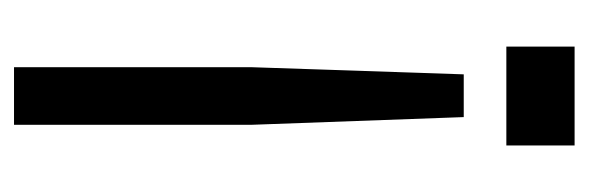

<svg xmlns="http://www.w3.org/2000/svg" viewBox="-303 -537 840 274"><g transform="rotate(-90 117.0 -400.0)"><path d="M86.9 -158.2 75.9 -461.1V-800H158.1V-461.1L147.9 -158.2ZM46.4 0V-97.4H187.5V0Z"/></g></svg>

Font: Big Shoulders Stencil Text Thin
Style: Regular
Weight: 100
Designer: Patric King
Foundry: XO Type Co
Version: Version 2.001